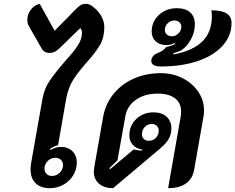

<svg xmlns="http://www.w3.org/2000/svg" viewBox="-20 -976 1232 1005"><path d="M140 -89Q140 -105 143 -123L202 -457Q211 -511 240 -553.5Q269 -596 321 -656Q365 -704 387 -737.5Q409 -771 409 -805Q409 -820 400 -829L289 -721Q267 -699 239 -699Q210 -699 197 -724L133 -836Q123 -852 123 -872Q123 -901 141.5 -925.5Q160 -950 188 -956L266 -815L382 -933Q395 -946 405.5 -951Q416 -956 430 -956Q448 -956 465 -942Q494 -920 510 -892Q526 -864 526 -834Q526 -780 503.5 -741Q481 -702 436 -652Q389 -599 363 -558Q337 -517 326 -457L284 -216Q274 -214 262 -208.5Q250 -203 241 -196L244 -191Q272 -207 299 -207Q336 -207 359 -184.5Q382 -162 382 -125Q382 -89 363 -58Q344 -27 311.5 -9Q279 9 241 9Q193 9 166.5 -17Q140 -43 140 -89ZM310 -112Q310 -129 298.5 -139.5Q287 -150 269 -150Q246 -150 229.5 -133Q213 -116 213 -93Q213 -76 224 -65.5Q235 -55 252 -55Q275 -55 292.5 -72Q310 -89 310 -112Z M471 -78Q471 -84 473 -98L520 -365Q532 -432 574 -484Q616 -536 680 -564.5Q744 -593 822 -593Q885 -593 936.5 -566.5Q988 -540 1018 -495.5Q1048 -451 1048 -398Q1048 -382 1045 -365L996 -86Q988 -40 953 -15.5Q918 9 860 9L926 -367Q928 -376 928 -392Q928 -437 896 -461.5Q864 -486 805 -486Q737 -486 691 -453.5Q645 -421 636 -367L595 -137L552 -95L557 -91L680 -194Q704 -188 716 -188L725 -189V-193Q693 -198 675 -218Q657 -238 657 -267Q657 -319 693.5 -353.5Q730 -388 784 -388Q827 -388 852 -365Q877 -342 877 -304Q877 -273 863 -248.5Q849 -224 814 -195L572 9Q526 9 498.5 -14.5Q471 -38 471 -78ZM811 -292Q811 -307 801 -317Q791 -327 774 -327Q753 -327 738 -311.5Q723 -296 723 -274Q723 -258 733 -248.5Q743 -239 759 -239Q781 -239 796 -254.5Q811 -270 811 -292Z M772 -657Q772 -670 780.5 -681Q789 -692 802 -697Q820 -704 831 -711.5Q842 -719 850 -730Q877 -735 897 -746L895 -751Q873 -740 851 -740Q816 -740 795 -759.5Q774 -779 774 -811Q774 -863 812 -898Q850 -933 906 -933Q951 -933 975.5 -911Q1000 -889 1000 -849Q1000 -809 980 -771Q960 -733 928 -712Q909 -703 888 -698V-691Q989 -710 1039 -759Q1089 -808 1089 -891Q1089 -912 1086 -922Q1140 -922 1166 -906Q1192 -890 1192 -856Q1192 -789 1145.5 -737Q1099 -685 1015 -656.5Q931 -628 823 -628Q772 -628 772 -657ZM929 -836Q929 -850 919 -859.5Q909 -869 893 -869Q873 -869 858 -854.5Q843 -840 843 -820Q843 -805 853 -795.5Q863 -786 879 -786Q899 -786 914 -801Q929 -816 929 -836Z"/></svg>

Font: K2D
Style: Bold Italic
Weight: 700
Italic angle: -10°
Designer: Katatrad Aksorn Co.,Ltd.
Foundry: Cadson Demak Co.,Ltd.
Version: Version 1.000; ttfautohint (v1.6)